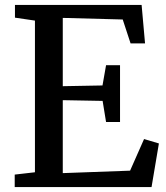

<svg xmlns="http://www.w3.org/2000/svg" viewBox="-20 -763 677 783"><path d="M122.5 -60.5V-679L41 -691V-743H557.5L571.5 -586H512.5L480.5 -683.5L236 -690V-411.5L398 -414.5L412.5 -497H469.5V-265.5H412.5L398.5 -351.5L236 -354.5V-57L510.5 -67L567.5 -196L628 -178L598 0H40V-51Z"/></svg>

Font: Merriweather Medium
Style: Regular
Weight: 500
Version: Version 2.100